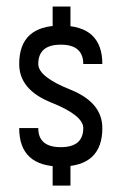

<svg xmlns="http://www.w3.org/2000/svg" viewBox="-20 -580 380 600"><path d="M99.6 -379.9Q99.6 -339.8 200.2 -299.8Q299.8 -259.8 299.8 -179.7Q299.8 -59.6 169.9 -59.6Q40 -59.6 40 -179.7Q40 -179.7 59.6 -179.7Q80.1 -179.7 99.6 -179.7Q99.6 -120.1 169.9 -120.1Q240.2 -120.1 240.2 -179.7Q240.2 -219.7 139.6 -259.8Q40 -299.8 40 -379.9Q40 -500 169.9 -500Q299.8 -500 299.8 -379.9Q280.3 -379.9 240.2 -379.9Q240.2 -440.4 169.9 -440.4Q99.6 -440.4 99.6 -379.9ZM144.5 -490.2Q144.5 -507.8 144.5 -559.6Q159.2 -559.6 200.2 -559.6Q200.2 -543 200.2 -490.2Q186.5 -490.2 144.5 -490.2ZM144.5 -65.4Q159.2 -65.4 200.2 -65.4Q200.2 -48.8 200.2 0Q188.5 0 167 0Q144.5 0 144.5 0Q144.5 -21.5 144.5 -65.4Z"/></svg>

Font: Moonwalk
Style: Regular
Weight: 400
Designer: BarCoded
Foundry: BarCoded
Version: Version 1.0